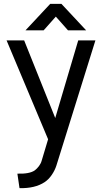

<svg xmlns="http://www.w3.org/2000/svg" viewBox="-20 -721 533 994"><path d="M160 161Q172 152 182 138.5Q192 125 196 110L229 0L14 -512H105L266 -110L385 -512H474L272 136Q264 161 248 184.5Q232 208 211 222Q161 255 81 253L70 178Q133 180 160 161ZM240 -701H298L426 -564H332L269 -635L206 -564H112Z"/></svg>

Font: Bellota Text
Style: Bold
Weight: 700
Designer: Kemie Guaida
Foundry: Kemie Guaida
Version: Version 4.001